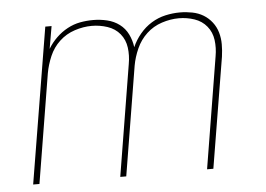

<svg xmlns="http://www.w3.org/2000/svg" viewBox="-43 -584 886 639"><g transform="rotate(-5 400.0 -264.0)"><path d="M43 0 129 -520H150L137 -445Q149 -465 166 -481.5Q183 -498 203.5 -509Q224 -520 245.5 -524Q267 -528 289 -528Q313 -528 336 -522.5Q359 -517 377 -503.5Q395 -490 405 -469.5Q415 -449 418 -426Q428 -449 445 -469.5Q462 -490 484 -503.5Q506 -517 530.5 -522.5Q555 -528 579 -528H580Q600 -528 620.5 -524Q641 -520 657.5 -510Q674 -500 686 -484.5Q698 -469 703.5 -450Q709 -431 709 -410.5Q709 -390 706 -369L645 0H624L685 -372Q690 -400 686.5 -426.5Q683 -453 667 -472.5Q651 -492 626 -500.5Q601 -509 574 -509Q546 -509 517 -499.5Q488 -490 466 -469.5Q444 -449 431.5 -421Q419 -393 414 -365L354 0H334L395 -372Q400 -400 396.5 -426.5Q393 -453 377 -472.5Q361 -492 335.5 -500.5Q310 -509 283 -509Q255 -509 226 -499.5Q197 -490 175 -469.5Q153 -449 141 -421Q129 -393 124 -365L64 0Z"/></g></svg>

Font: Iosevka Aile Thin
Style: Italic
Weight: 100
Italic angle: -9°
Designer: Belleve Invis
Foundry: Belleve Invis
Version: Version 31.1.0; ttfautohint (v1.8.4)